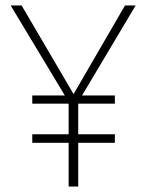

<svg xmlns="http://www.w3.org/2000/svg" viewBox="-20 -682 535 702"><path d="M280 -333H400V-303H266V-191H400V-160H266V0H231V-160H98V-191H231V-303H98V-333H217L19 -662H59L249 -338L437 -662H476Z"/></svg>

Font: FiraGO UltraLight
Style: Regular
Weight: 200
Designer: bBox Type
Foundry: bBox Type GmbH
Version: Version 1.001